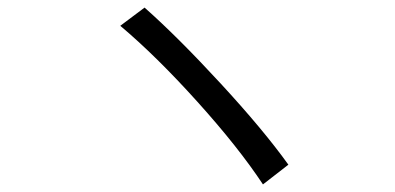

<svg xmlns="http://www.w3.org/2000/svg" viewBox="-20 -596 1040 506"><path d="M740 -162 673 -110Q609 -207 500.5 -327.5Q392 -448 297 -528L361 -576Q448 -499 561 -376.5Q674 -254 740 -162Z"/></svg>

Font: Sinter Normal
Style: Regular
Weight: 350
Foundry: Adobe & rsms
Version: Version 1.000